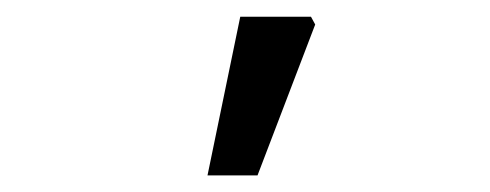

<svg xmlns="http://www.w3.org/2000/svg" viewBox="-20 -772 582 228"><path d="M226.4 -563.7 265.3 -752.1H349.3L354.3 -742.9L285.8 -563.7Z"/></svg>

Font: Source Sans 3 VF
Style: Regular
Weight: 200
Designer: Paul D. Hunt
Foundry: Adobe
Version: Version 3.046;hotconv 1.0.118;makeotfexe 2.5.65603